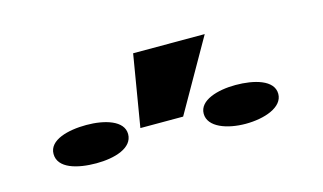

<svg xmlns="http://www.w3.org/2000/svg" viewBox="-40 -947 627 373"><g transform="rotate(-15 274.0 -760.5)"><path d="M42 -706C42 -677 80 -667 118 -667C155 -667 192 -678 192 -706C192 -733 155 -744 118 -744C81 -744 42 -734 42 -706ZM218 -711H304L386 -855H242ZM344 -706C344 -679 381 -666 418 -666C456 -666 494 -679 494 -706C494 -734 455 -744 418 -744C382 -744 344 -733 344 -706Z"/></g></svg>

Font: Aerodynamic
Style: Bd
Weight: 500
Designer: Google
Version: Version 2.000980; 2014